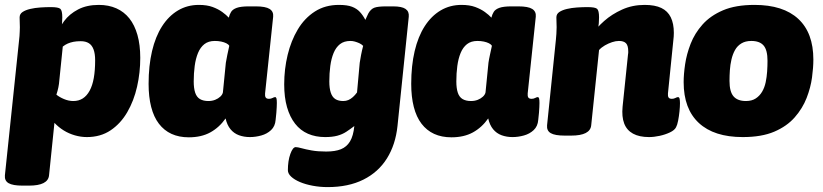

<svg xmlns="http://www.w3.org/2000/svg" viewBox="-22 -551 3357 783"><path d="M70 206Q30 206 13 196Q-4 186 -2 164L56 -389Q57 -395 57.5 -404Q58 -413 58.5 -423Q59 -433 59 -440Q59 -450 58.5 -459.5Q58 -469 58 -480Q58 -494 70 -502Q82 -510 101 -514.5Q120 -519 142 -520.5Q164 -522 185 -522Q216 -522 224 -515Q232 -508 232 -480Q232 -456 228 -432.5Q224 -409 217 -397L208 -403Q218 -436 239.5 -465Q261 -494 296.5 -512.5Q332 -531 381 -531Q421 -531 452.5 -517Q484 -503 505.5 -476Q527 -449 538.5 -408.5Q550 -368 550 -315Q550 -255 537 -197.5Q524 -140 497 -93.5Q470 -47 429 -19.5Q388 8 332 8Q308 8 283.5 1Q259 -6 238 -19Q217 -32 200 -50L178 164Q174 206 96 206ZM277 -139Q299 -139 315.5 -149.5Q332 -160 343.5 -181Q355 -202 360.5 -233Q366 -264 366 -305Q366 -332 359.5 -349.5Q353 -367 340 -375Q327 -383 307 -383Q290 -383 277.5 -380.5Q265 -378 254.5 -373.5Q244 -369 234 -361L220 -224Q219 -209 216 -194.5Q213 -180 208 -165Q220 -155 239 -147Q258 -139 277 -139Z M748 9Q708 9 677.5 -5Q647 -19 626 -46.5Q605 -74 594.5 -115Q584 -156 584 -209Q584 -283 598 -342.5Q612 -402 639 -444Q666 -486 704 -508.5Q742 -531 789 -531Q822 -531 845 -522.5Q868 -514 884.5 -502Q901 -490 911 -479Q914 -492 920.5 -502.5Q927 -513 943.5 -519Q960 -525 993 -525H1021Q1061 -525 1077.5 -514.5Q1094 -504 1092 -483L1059 -170Q1058 -159 1061.5 -153.5Q1065 -148 1075 -148Q1083 -148 1089.5 -151.5Q1096 -155 1100 -155Q1104 -155 1105.5 -149.5Q1107 -144 1107 -131Q1107 -124 1106.5 -114Q1106 -104 1105 -91Q1104 -78 1102 -62Q1100 -36 1083.5 -20.5Q1067 -5 1043.5 1.5Q1020 8 997 8Q973 8 952.5 0.5Q932 -7 918 -24Q904 -41 898 -68Q872 -31 835.5 -11Q799 9 748 9ZM828 -139Q843 -139 855.5 -144Q868 -149 876.5 -157Q885 -165 887 -174L899 -295Q901 -309 905 -327Q909 -345 913 -364Q910 -370 901 -374.5Q892 -379 880 -381.5Q868 -384 854 -384Q828 -384 811.5 -371Q795 -358 785.5 -335Q776 -312 772 -282Q768 -252 768 -219Q768 -191 774 -173Q780 -155 793.5 -147Q807 -139 828 -139Z M1314 212Q1283 212 1253.5 206.5Q1224 201 1201.5 191.5Q1179 182 1165.5 169.5Q1152 157 1152 143Q1152 105 1162 77Q1172 49 1184 49Q1192 49 1208 53.5Q1224 58 1249 62.5Q1274 67 1308 67Q1345 67 1368.5 57.5Q1392 48 1405.5 25.5Q1419 3 1423 -37Q1406 -24 1390 -13.5Q1374 -3 1353.5 2.5Q1333 8 1304 8Q1265 8 1234 -5.5Q1203 -19 1181.5 -46.5Q1160 -74 1148.5 -114Q1137 -154 1137 -207Q1137 -269 1151 -327Q1165 -385 1192.5 -431Q1220 -477 1262 -504Q1304 -531 1360 -531Q1394 -531 1413.5 -523.5Q1433 -516 1445.5 -502.5Q1458 -489 1468 -470Q1470 -475 1473 -481Q1476 -487 1480 -496Q1490 -514 1504.5 -519.5Q1519 -525 1553 -525H1581Q1617 -525 1632 -514.5Q1647 -504 1645 -483L1599 -37Q1591 39 1556 95Q1521 151 1460 181.5Q1399 212 1314 212ZM1378 -139Q1389 -139 1398.5 -143Q1408 -147 1417 -155Q1426 -163 1434 -174L1445 -295Q1447 -309 1450.5 -327Q1454 -345 1459 -364Q1452 -371 1443 -375Q1434 -379 1425 -381.5Q1416 -384 1407 -384Q1381 -384 1364.5 -371Q1348 -358 1338.5 -335Q1329 -312 1325 -282Q1321 -252 1321 -219Q1321 -191 1327 -173Q1333 -155 1345.5 -147Q1358 -139 1378 -139Z M1819 9Q1779 9 1748.5 -5Q1718 -19 1697 -46.5Q1676 -74 1665.5 -115Q1655 -156 1655 -209Q1655 -283 1669 -342.5Q1683 -402 1710 -444Q1737 -486 1775 -508.5Q1813 -531 1860 -531Q1893 -531 1916 -522.5Q1939 -514 1955.5 -502Q1972 -490 1982 -479Q1985 -492 1991.5 -502.5Q1998 -513 2014.5 -519Q2031 -525 2064 -525H2092Q2132 -525 2148.5 -514.5Q2165 -504 2163 -483L2130 -170Q2129 -159 2132.5 -153.5Q2136 -148 2146 -148Q2154 -148 2160.5 -151.5Q2167 -155 2171 -155Q2175 -155 2176.5 -149.5Q2178 -144 2178 -131Q2178 -124 2177.5 -114Q2177 -104 2176 -91Q2175 -78 2173 -62Q2171 -36 2154.5 -20.5Q2138 -5 2114.5 1.5Q2091 8 2068 8Q2044 8 2023.5 0.5Q2003 -7 1989 -24Q1975 -41 1969 -68Q1943 -31 1906.5 -11Q1870 9 1819 9ZM1899 -139Q1914 -139 1926.5 -144Q1939 -149 1947.5 -157Q1956 -165 1958 -174L1970 -295Q1972 -309 1976 -327Q1980 -345 1984 -364Q1981 -370 1972 -374.5Q1963 -379 1951 -381.5Q1939 -384 1925 -384Q1899 -384 1882.5 -371Q1866 -358 1856.5 -335Q1847 -312 1843 -282Q1839 -252 1839 -219Q1839 -191 1845 -173Q1851 -155 1864.5 -147Q1878 -139 1899 -139Z M2625 8Q2585 8 2559.5 -6Q2534 -20 2523.5 -47.5Q2513 -75 2517 -116L2539 -328Q2540 -332 2540 -335.5Q2540 -339 2540 -342Q2540 -365 2531 -374.5Q2522 -384 2502 -384Q2489 -384 2474 -379Q2459 -374 2445 -366Q2431 -358 2421 -347L2389 -40Q2385 2 2307 2H2281Q2241 2 2224 -8Q2207 -18 2209 -40L2245 -389Q2246 -397 2247 -413Q2248 -429 2248 -440Q2248 -450 2247.5 -459.5Q2247 -469 2247 -480Q2247 -494 2259 -502Q2271 -510 2290 -514.5Q2309 -519 2331 -520.5Q2353 -522 2374 -522Q2405 -522 2413 -515Q2421 -508 2421 -480Q2421 -456 2417 -432.5Q2413 -409 2406 -397L2395 -413Q2411 -438 2442 -465.5Q2473 -493 2515 -512Q2557 -531 2607 -531Q2649 -531 2675 -518.5Q2701 -506 2713.5 -480.5Q2726 -455 2726 -417Q2726 -410 2725.5 -402.5Q2725 -395 2724 -387L2702 -170Q2701 -159 2704.5 -153.5Q2708 -148 2718 -148Q2726 -148 2732.5 -151.5Q2739 -155 2743 -155Q2748 -155 2749.5 -148Q2751 -141 2751 -130Q2751 -116 2749 -96.5Q2747 -77 2743.5 -59Q2740 -41 2735 -32Q2729 -20 2710 -11Q2691 -2 2668 3Q2645 8 2625 8Z M3007 8Q2890 8 2828 -49.5Q2766 -107 2766 -216Q2766 -248 2772 -289Q2778 -330 2794.5 -372.5Q2811 -415 2843 -451Q2875 -487 2926.5 -509Q2978 -531 3055 -531Q3172 -531 3233.5 -474Q3295 -417 3295 -308Q3295 -276 3289.5 -235Q3284 -194 3267.5 -151.5Q3251 -109 3219 -72.5Q3187 -36 3135.5 -14Q3084 8 3007 8ZM3020 -139Q3044 -139 3060 -149.5Q3076 -160 3086 -177Q3096 -194 3100.5 -215.5Q3105 -237 3106.5 -259.5Q3108 -282 3108 -303Q3108 -347 3092 -365.5Q3076 -384 3042 -384Q3018 -384 3001.5 -374Q2985 -364 2975.5 -347Q2966 -330 2961 -308.5Q2956 -287 2954.5 -264.5Q2953 -242 2953 -221Q2953 -177 2969.5 -158Q2986 -139 3020 -139Z"/></svg>

Font: Asap Black
Style: Italic
Weight: 900
Italic angle: -6°
Designer: Pablo Cosgaya
Foundry: Omnibus-Type
Version: Version 3.001